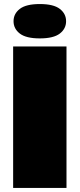

<svg xmlns="http://www.w3.org/2000/svg" viewBox="-20 -930 394 950"><path d="M45 0V-700H309V0ZM177 -740Q109 -740 78 -764Q47 -788 47 -825Q47 -862 78 -886Q109 -910 177 -910Q245 -910 276 -886Q307 -862 307 -825Q307 -788 276 -764Q245 -740 177 -740Z"/></svg>

Font: Golos Text Black
Style: Regular
Weight: 900
Designer: A.Korolkova, Vitaly Kuzmin
Foundry: ParaType Ltd
Version: Version 2.004